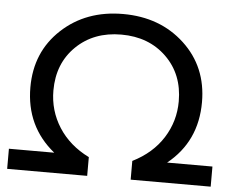

<svg xmlns="http://www.w3.org/2000/svg" viewBox="-51 -767 1000 827"><g transform="rotate(5 449.0 -354.0)"><path d="M355 0H9V-87H205Q78 -190 78 -359Q78 -512 183.5 -610Q289 -708 449 -708Q609 -708 714.5 -610Q820 -512 820 -359Q820 -189 693 -87H889V0H543V-81Q629 -124 674.5 -196Q720 -268 720 -354Q720 -471 644 -545Q568 -619 449 -619Q330 -619 254 -545Q178 -471 178 -354Q178 -267 224 -195Q270 -123 355 -81Z"/></g></svg>

Font: false
Style: Regular
Weight: 500
Designer: Julieta Ulanovsky
Foundry: Julieta Ulanovsky
Version: Version 7.222;hotconv 1.0.109;makeotfexe 2.5.65596